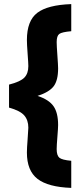

<svg xmlns="http://www.w3.org/2000/svg" viewBox="-20 -781 379 935"><path d="M263 -172Q263 -158 259.5 -115Q256 -72 256 -55Q256 -24 269 -13Q282 -2 327 2V134Q214 130 162.5 90Q111 50 111 -38Q111 -59 114.5 -103.5Q118 -148 118 -159Q118 -196 98 -219Q78 -242 24 -257V-369Q79 -383 98.5 -403Q118 -423 118 -459Q118 -472 114.5 -519Q111 -566 111 -586Q111 -680 161.5 -718.5Q212 -757 327 -761V-629Q281 -625 268.5 -615.5Q256 -606 256 -576Q256 -559 259.5 -510.5Q263 -462 263 -448Q263 -389 241 -360.5Q219 -332 163 -314Q218 -296 240.5 -264Q263 -232 263 -172Z"/></svg>

Font: TypoPRO Titillium Text
Style: 999 wt
Weight: 900
Designer: Accademia di Belle Arti di Urbino and others
Foundry: Accademia di Belle Arti di Urbino and others.
Version: Version 25.000